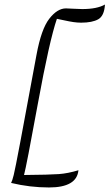

<svg xmlns="http://www.w3.org/2000/svg" viewBox="-20 -740 483 847"><path d="M326 11Q319 87 196 87Q112 87 29 67Q34 58 40.5 32Q47 6 69.5 -113.5Q92 -233 141 -498Q162 -612 197.5 -657.5Q233 -703 271 -703Q278 -703 303 -701.5Q328 -700 343 -700Q408 -700 443 -720Q440 -670 413.5 -655Q387 -640 338 -640Q322 -640 304.5 -642.5Q287 -645 264.5 -650Q242 -655 231 -657Q198 -561 147 -282.5Q96 -4 86 32Q199 31 239.5 28Q280 25 326 11Z"/></svg>

Font: Dancing Script
Style: Regular
Weight: 400
Designer: Pablo Impallari
Foundry: Pablo Impallari. www.impallari.com
Version: Version 1.002